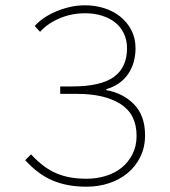

<svg xmlns="http://www.w3.org/2000/svg" viewBox="-20 -692 640 724"><path d="M307 12Q269 12 237 6Q205 0 177 -12Q149 -24 124 -43Q99 -62 75 -88L97 -110Q121 -84 144.5 -66.5Q168 -49 192.5 -38.5Q217 -28 245 -23Q273 -18 307 -18Q344 -18 378.5 -28.5Q413 -39 438.5 -59.5Q464 -80 479.5 -110.5Q495 -141 495 -180Q495 -261 435 -299.5Q375 -338 271 -338H207V-366H251Q360 -366 409.5 -402Q459 -438 459 -510Q459 -541 447 -566Q435 -591 414 -607.5Q393 -624 364 -633Q335 -642 301 -642Q250 -642 205 -623Q160 -604 131 -572L111 -594Q125 -610 145.5 -624Q166 -638 190.5 -648.5Q215 -659 243 -665.5Q271 -672 301 -672Q339 -672 373.5 -661Q408 -650 434 -629Q460 -608 475.5 -578Q491 -548 491 -510Q491 -453 462.5 -412Q434 -371 381 -356V-352Q444 -341 485.5 -298.5Q527 -256 527 -182Q527 -137 509.5 -101Q492 -65 462 -40Q432 -15 392 -1.5Q352 12 307 12Z"/></svg>

Font: Source Code Pro ExtraLight
Style: Regular
Weight: 200
Monospace: yes
Designer: Paul D. Hunt, Teo Tuominen
Foundry: Adobe Systems Incorporated
Version: Version 2.030;PS 1.000;hotconv 16.6.51;makeotf.lib2.5.65220